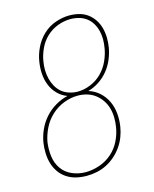

<svg xmlns="http://www.w3.org/2000/svg" viewBox="-113 -819 726 904"><g transform="rotate(-15 250.0 -367.5)"><path d="M197 8Q170 8 145.5 2Q121 -4 100.5 -17.5Q80 -31 66 -51Q52 -71 45 -94.5Q38 -118 37 -144Q36 -170 40 -196Q45 -227 58.5 -257Q72 -287 94 -312Q116 -337 145.5 -354.5Q175 -372 206 -379Q179 -389 159.5 -409Q140 -429 129.5 -455Q119 -481 117 -510.5Q115 -540 120 -570Q125 -603 141 -636Q157 -669 183.5 -694Q210 -719 244.5 -731Q279 -743 312 -743Q337 -743 360 -737Q383 -731 401 -717.5Q419 -704 431.5 -685Q444 -666 450 -643.5Q456 -621 456.5 -596.5Q457 -572 453 -548Q448 -520 436.5 -492.5Q425 -465 406 -441.5Q387 -418 361.5 -401Q336 -384 307 -376Q337 -367 359.5 -346.5Q382 -326 395 -298.5Q408 -271 411 -239Q414 -207 409 -175Q409 -175 409 -175Q409 -175 409 -175Q405 -150 396 -126.5Q387 -103 372 -81.5Q357 -60 337 -42.5Q317 -25 294 -13.5Q271 -2 246 3Q221 8 197 8ZM259 -386Q290 -386 321.5 -399Q353 -412 376.5 -435.5Q400 -459 414 -489.5Q428 -520 433 -550Q437 -572 437 -593.5Q437 -615 432 -635Q427 -655 416.5 -672.5Q406 -690 390 -702Q374 -714 354 -719.5Q334 -725 312 -725Q282 -725 251 -713.5Q220 -702 196 -679.5Q172 -657 158 -627Q144 -597 139 -567Q139 -567 139 -567Q139 -567 139 -567Q135 -545 135.5 -523Q136 -501 141 -481Q146 -461 156 -443Q166 -425 181.5 -412Q197 -399 217.5 -392.5Q238 -386 259 -386ZM197 -10Q230 -10 264 -21.5Q298 -33 325 -56.5Q352 -80 368 -112.5Q384 -145 389 -178Q393 -201 392.5 -224.5Q392 -248 386 -269.5Q380 -291 367.5 -309.5Q355 -328 337.5 -341.5Q320 -355 298 -361.5Q276 -368 253 -368Q219 -368 185 -355Q151 -342 124 -317Q97 -292 81 -259.5Q65 -227 59 -194Q54 -159 58.5 -124.5Q63 -90 81.5 -63.5Q100 -37 131 -23.5Q162 -10 197 -10Z"/></g></svg>

Font: Iosevka SS04 Thin Oblique
Style: Regular
Weight: 100
Italic angle: -9°
Monospace: yes
Designer: Belleve Invis
Foundry: Belleve Invis
Version: Version 19.0.0; ttfautohint (v1.8.4)